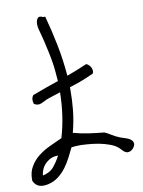

<svg xmlns="http://www.w3.org/2000/svg" viewBox="-98 -767 736 987"><g transform="rotate(-10 269.5 -274.0)"><path d="M543.9 25.4Q543.9 30.3 540.5 36.6Q537.1 43 531.7 48.8Q526.4 54.7 519 58.1Q511.7 61.5 503.9 61.5Q490.2 60.5 476.1 44.4Q461.9 28.3 445.3 18.6Q422.9 6.8 393.6 -1Q364.3 -8.8 334 -12.2Q303.7 -15.6 275.4 -16.6H266.6Q243.2 -16.6 223.6 -13.7Q212.9 7.8 199.7 34.2Q186.5 60.5 168.9 84.5Q151.4 108.4 127.4 127Q103.5 145.5 73.2 152.3Q59.6 155.3 47.9 155.3Q9.8 155.3 -4.9 120.1V115.2Q-4.9 75.2 11.7 47.9Q28.3 18.6 55.7 -2.9Q83 -24.4 116.2 -39.6Q149.4 -54.7 180.7 -69.3Q212.9 -176.8 214.8 -302.7Q201.2 -297.9 185.1 -293Q168.9 -288.1 149.4 -281.2Q140.6 -278.3 130.9 -272.9Q121.1 -267.6 111.3 -263.7Q101.6 -259.8 92.8 -259.8Q91.8 -259.8 90.8 -260.7Q80.1 -260.7 71.3 -268.6Q68.4 -279.3 68.4 -287.1Q68.4 -301.8 77.1 -312.5Q118.2 -328.1 150.4 -339.4Q182.6 -350.6 213.9 -361.3Q211.9 -384.8 210 -408.7Q208 -432.6 204.1 -458Q200.2 -483.4 193.8 -513.2Q187.5 -543 180.7 -572.3Q176.8 -589.8 171.9 -606.9Q167 -624 163.1 -639.6Q159.2 -655.3 159.2 -668.9Q159.2 -682.6 165 -693.4Q168.9 -700.2 174.8 -703.1H178.7Q185.5 -703.1 190.4 -701.2Q194.3 -698.2 200.2 -698.2Q203.1 -698.2 207 -699.2Q227.5 -625 243.7 -544.4Q259.8 -463.9 266.6 -379.9Q311.5 -395.5 372.1 -421.9Q385.7 -417 395.5 -400.4Q400.4 -390.6 400.4 -381.8Q400.4 -375 397.5 -368.2Q354.5 -348.6 325.2 -337.9Q295.9 -327.1 269.5 -319.3V-302.7Q269.5 -252.9 264.6 -203.1Q258.8 -144.5 243.2 -85.9Q281.2 -75.2 321.3 -69.3Q361.3 -63.5 403.3 -59.6Q420.9 -51.8 438.5 -40.5Q456.1 -29.3 478.5 -20.5Q488.3 -16.6 500 -13.2Q511.7 -9.8 521 -5.4Q530.3 -1 537.1 6.3Q543.9 13.7 543.9 25.4ZM148.4 15.6Q112.3 15.6 85.4 39.6Q58.6 63.5 53.7 103.5Q91.8 95.7 112.3 70.8Q132.8 45.9 148.4 15.6Z"/></g></svg>

Font: Crafty Girls
Style: Regular
Weight: 400
Designer: Crystal Kluge
Foundry: Font Diner, Inc DBA Tart Workshop
Version: Version 1.001